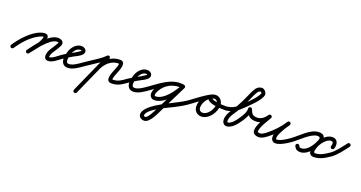

<svg xmlns="http://www.w3.org/2000/svg" viewBox="-69 -1318 4496 2392"><g transform="rotate(20 2178.5 -121.5)"><path d="M20.9 25.7C20.9 25.7 20.9 25.7 20.9 25.7C76.1 -58.2 160.2 -154.1 248.2 -203.2C266.4 -213.4 285.7 -223.4 305.9 -229.4C329.7 -236.4 327.9 -236 320.9 -210.6C301.4 -139.7 229.4 -67.6 184.1 -8.1C175.7 2.8 177.9 18.5 188.9 26.9C199.8 35.3 215.5 33.1 223.9 22.1C223.9 22.1 223.9 22.1 223.9 22.1C273.5 -43.1 347.5 -118.8 369.1 -197.4C401.8 -316.5 283.7 -280.2 223.8 -246.8C128.7 -193.8 38.8 -92.5 -20.9 -1.7C-28.5 9.8 -25.3 25.3 -13.7 32.9C-2.2 40.5 13.3 37.3 20.9 25.7ZM224 22C224 22 224 22 224 22C269.5 -38.8 411.4 -231.7 500 -231.7C521.2 -231.7 528.5 -234.1 519.8 -217.5C519.8 -217.5 519.8 -217.6 519.9 -217.6C519.9 -217.7 519.9 -217.7 519.9 -217.7C500 -180.1 476.5 -145.2 453.1 -109.7C427.4 -70.7 399.1 26.9 474.3 31.9C529.7 35.7 596.5 -25.1 641.3 -56.5C652.6 -64.4 655.4 -80 647.5 -91.3C639.6 -102.6 624 -105.4 612.7 -97.5C612.7 -97.5 612.7 -97.5 612.7 -97.5C579.4 -74.2 514.7 -15.5 477.7 -17.9C465.3 -18.8 489.3 -73.8 494.9 -82.3C519.1 -119 543.4 -155.2 564.1 -194.3C564.1 -194.3 564.1 -194.3 564.1 -194.4C564.2 -194.4 564.2 -194.5 564.2 -194.5C592.8 -249.4 553.1 -281.7 500 -281.7C380.4 -281.7 245.8 -90.6 184 -8C175.7 3.1 178 18.7 189 27C200.1 35.3 215.7 33 224 22Z M606.5 -62.7C614.4 -51.4 630 -48.6 641.3 -56.5C678.5 -82.4 717.3 -105.8 757 -127.6C790.2 -145.8 832.9 -163.3 859.2 -191C869.9 -202.3 877 -216.2 877 -232C877 -266.4 840.6 -286 810 -286C734.7 -286 678.7 -210.2 664.5 -143.2C664.5 -143.2 664.7 -143.7 664.8 -144.2C665 -144.8 665.1 -145.3 665.1 -145.3C657 -118.8 651 -94.2 651 -66C651 -13.3 677.8 29 735 29C801.4 29 868.6 -20.3 920.3 -56.5C931.6 -64.4 934.4 -80 926.5 -91.3C918.6 -102.6 903 -105.4 891.7 -97.5C850.3 -68.5 788.7 -21 735 -21C706.6 -21 701 -41.1 701 -66C701 -89.1 706.3 -109 712.9 -130.7C712.9 -130.7 713 -131.2 713.2 -131.8C713.3 -132.3 713.5 -132.8 713.5 -132.8C722.5 -175.7 759.5 -236 810 -236C822.6 -236 827 -233.9 827 -232C827 -226.6 814.9 -218.4 811.2 -215.9C748.7 -172 676.2 -141.8 612.7 -97.5C601.4 -89.6 598.6 -74 606.5 -62.7Z M885.5 -62.7C893.4 -51.4 908.9 -48.6 920.3 -56.5C975.5 -94.9 1032.3 -130.8 1088 -168.5C1122.6 -191.9 1155.1 -217 1184.1 -247.2C1193.6 -257.2 1193.3 -273 1183.3 -282.5C1173.3 -292.1 1157.5 -291.7 1147.9 -281.8C1121.5 -254.1 1091.6 -231.3 1060 -209.9C1004.1 -172.1 947.1 -136.1 891.7 -97.5C880.4 -89.6 877.6 -74.1 885.5 -62.7ZM1143.2 -274.7C1143.2 -274.7 1143.2 -274.7 1143.2 -274.7C1063.8 -97.2 984.5 80.3 905.2 257.8C899.5 270.4 905.2 285.2 917.8 290.8C930.4 296.5 945.2 290.8 950.8 278.2C950.8 278.2 950.8 278.2 950.8 278.2C1030.2 100.7 1109.5 -76.8 1188.8 -254.3C1194.5 -266.9 1188.8 -281.7 1176.2 -287.3C1163.6 -292.9 1148.8 -287.3 1143.2 -274.7ZM1073 -53.7C1085.9 -48.7 1100.4 -55.1 1105.3 -68C1126 -121.5 1160 -172.4 1207.9 -205C1240.5 -227.3 1278.4 -239.5 1318 -239.5C1334.6 -239.5 1303.3 -166.9 1298.1 -153.7C1279.2 -106.2 1217.3 25 1316 25C1399.6 25 1448.4 -11.4 1512.4 -56.6C1523.7 -64.5 1526.4 -80.1 1518.4 -91.4C1510.5 -102.7 1494.9 -105.4 1483.6 -97.4C1483.6 -97.4 1483.6 -97.4 1483.6 -97.4C1428.7 -58.7 1387.9 -25 1316 -25C1296.4 -25 1336.2 -114.1 1344.5 -135.2C1362.3 -180 1407.1 -289.5 1318 -289.5C1268.4 -289.5 1220.6 -274.3 1179.7 -246.3C1123.4 -207.9 1083 -149 1058.7 -86C1053.7 -73.1 1060.1 -58.6 1073 -53.7Z M1477.5 -62.7C1485.4 -51.4 1501 -48.6 1512.3 -56.5C1549.5 -82.4 1588.3 -105.8 1628 -127.6C1661.2 -145.8 1703.9 -163.3 1730.2 -191C1740.9 -202.3 1748 -216.2 1748 -232C1748 -266.4 1711.6 -286 1681 -286C1605.7 -286 1549.7 -210.2 1535.5 -143.2C1535.5 -143.2 1535.7 -143.7 1535.8 -144.2C1536 -144.8 1536.1 -145.3 1536.1 -145.3C1528 -118.8 1522 -94.2 1522 -66C1522 -13.3 1548.8 29 1606 29C1672.4 29 1739.6 -20.3 1791.3 -56.5C1802.6 -64.4 1805.4 -80 1797.5 -91.3C1789.6 -102.6 1774 -105.4 1762.7 -97.5C1721.3 -68.5 1659.7 -21 1606 -21C1577.6 -21 1572 -41.1 1572 -66C1572 -89.1 1577.3 -109 1583.9 -130.7C1583.9 -130.7 1584 -131.2 1584.2 -131.8C1584.3 -132.3 1584.5 -132.8 1584.5 -132.8C1593.5 -175.7 1630.5 -236 1681 -236C1693.6 -236 1698 -233.9 1698 -232C1698 -226.6 1685.9 -218.4 1682.2 -215.9C1619.7 -172 1547.2 -141.8 1483.7 -97.5C1472.4 -89.6 1469.6 -74 1477.5 -62.7Z M1756.5 -62.7C1764.4 -51.4 1780 -48.6 1791.3 -56.5C1889 -124.7 1999.1 -222.8 2123.3 -222.8C2136.4 -222.8 2149 -221.8 2161.9 -220.2C2178.3 -218.2 2188.1 -229.4 2189.8 -241.7C2191.4 -254 2184.9 -267.4 2168.5 -269.7C2154.7 -271.7 2141.2 -272.7 2127.2 -272.7C2011.2 -272.7 1906.7 -212.3 1850.6 -110.7C1837.3 -86.6 1824.1 -56.5 1824.1 -28.4C1824.1 10.3 1849.4 38 1888.7 38C2020.7 38 2142.2 -128.8 2192.5 -232.1C2199.8 -247 2192.2 -259.9 2181 -265.4C2169.8 -270.9 2155 -269 2147.6 -254.1C2096.7 -151.1 2045.7 -48.1 1994.6 54.9C1994.6 54.9 1994.7 54.7 1994.8 54.5C1994.9 54.3 1995 54 1995 54C1969 102 1895.6 272.1 1855.8 272.1C1848.1 272.1 1834 270.3 1834 260.4C1834 173.8 2087.5 67.4 2157.7 31.1C2209 4.5 2260 -23.3 2307.4 -56.5C2318.7 -64.5 2321.4 -80.1 2313.5 -91.4C2305.5 -102.7 2289.9 -105.4 2278.6 -97.5C2159.1 -13.5 1784 120.1 1784 260.4C1784 300.6 1819.2 322.1 1855.8 322.1C1940.3 322.1 2001.1 147.6 2039 78C2039 77.9 2039.1 77.7 2039.2 77.5C2039.3 77.3 2039.4 77.1 2039.4 77.1C2090.5 -25.9 2141.5 -128.9 2192.4 -231.9C2199.8 -246.8 2192.2 -259.8 2181 -265.3C2169.7 -270.8 2154.8 -268.9 2147.5 -253.9C2107 -170.7 1997.9 -12 1888.7 -12C1877.1 -12 1874.1 -17.1 1874.1 -28.4C1874.1 -47.4 1885.5 -70.4 1894.4 -86.5C1941.8 -172.3 2029.3 -222.7 2127.2 -222.7C2138.9 -222.7 2150 -221.9 2161.5 -220.3C2177.8 -217.9 2187.6 -229.3 2189.3 -241.8C2191 -254.2 2184.5 -267.8 2168.1 -269.8C2153.1 -271.7 2138.5 -272.8 2123.3 -272.8C1985.9 -272.8 1870.3 -172.5 1762.7 -97.5C1751.4 -89.6 1748.6 -74 1756.5 -62.7Z M2272.4 -62.8C2280.3 -51.4 2295.9 -48.6 2307.2 -56.4C2389.3 -113.3 2468.8 -183.3 2558.3 -227C2573.2 -234.2 2575.3 -249 2569.9 -260.2C2564.6 -271.4 2551.8 -279.1 2536.9 -272.2C2460.5 -236.7 2407.7 -155.4 2407.7 -71.2C2407.7 -14.7 2450.1 29.7 2507.2 29.7C2607.6 29.7 2686.6 -90.9 2686.6 -182.5C2686.6 -234.6 2646.1 -285 2592 -285C2562.9 -285 2530.2 -277.1 2519.4 -246.3C2519.4 -246.3 2519.4 -246.3 2519.4 -246.3C2519.4 -246.4 2519.5 -246.4 2519.5 -246.4C2482.3 -142.3 2722.4 -146.1 2774 -146C2787.8 -146 2799 -157.2 2799 -171C2799 -184.8 2787.8 -196 2774 -196C2714.9 -196.1 2644.3 -195.2 2587.9 -215.2C2584 -216.6 2564.3 -223.3 2566.5 -229.6C2566.5 -229.6 2566.6 -229.6 2566.6 -229.7C2566.6 -229.7 2566.6 -229.7 2566.6 -229.7C2568.2 -234.3 2588 -235 2592 -235C2618.2 -235 2636.6 -207 2636.6 -182.5C2636.6 -119 2579 -20.3 2507.2 -20.3C2477.7 -20.3 2457.7 -42.1 2457.7 -71.2C2457.7 -136 2499.1 -199.5 2557.9 -226.8C2572.9 -233.7 2574.9 -248.6 2569.5 -260C2564.1 -271.4 2551.2 -279.2 2536.4 -271.9C2444.4 -227 2363 -155.9 2278.8 -97.6C2267.4 -89.7 2264.6 -74.1 2272.4 -62.8Z M2767.8 -146.2C2767.8 -146.2 2767.8 -146.2 2767.8 -146.2C2860.6 -156.4 2912.3 -191.9 2979.7 -259.3C3037.4 -317 3125.2 -395.5 3158.9 -471.9C3172.2 -502.2 3161.8 -524.2 3141.6 -546.7C3107.5 -584.6 3042.9 -556.5 3021.4 -519.6C3013.1 -505.2 3004.7 -490.9 2996.4 -476.6C2996.4 -476.5 2996.1 -476 2995.8 -475.5C2995.5 -474.9 2995.3 -474.4 2995.3 -474.4C2948.3 -371.6 2904.3 -265 2838.6 -172.5C2807.3 -128.3 2759.5 -34 2802.2 17C2815.4 32.8 2834.8 38.8 2854.9 35.7C2922.2 25.1 2974.2 -44.2 3009.7 -97.1C3041.1 -143.7 3079.7 -207.8 3073.9 -266.5C3072.5 -280.5 3057.7 -283.9 3044.7 -280.6C3031.7 -277.2 3020.5 -267.1 3026 -254.1C3055.7 -185.1 3081.4 -145.1 3167.3 -146C3181.1 -146.1 3192.1 -157.5 3192 -171.3C3191.9 -185.1 3180.5 -196.1 3166.7 -196C3102.1 -195.3 3093.2 -224.4 3072 -273.9C3066.4 -286.8 3053.7 -290.8 3042.8 -288C3031.9 -285.1 3022.7 -275.6 3024.1 -261.5C3028.6 -216.6 2992 -160.3 2968.3 -124.9C2942.1 -86 2897.5 -21.6 2847.1 -13.7C2838 -12.3 2837.1 -21.4 2836.4 -28.9C2832.8 -68 2857.7 -112.9 2879.4 -143.5C2946.9 -238.7 2992.5 -347.9 3040.7 -453.6C3040.7 -453.6 3040.5 -453.1 3040.2 -452.5C3039.9 -452 3039.6 -451.4 3039.6 -451.4C3047.9 -465.8 3056.3 -480.1 3064.6 -494.4C3072.5 -508 3098.4 -520 3104.4 -513.3C3110.7 -506.3 3117.6 -502.2 3113.1 -492.1C3084.4 -426.7 2993.9 -344.2 2944.3 -294.7C2884.9 -235.3 2842.9 -204.8 2762.2 -195.8C2748.5 -194.3 2738.6 -182 2740.2 -168.2C2741.7 -154.5 2754 -144.6 2767.8 -146.2Z M3155.5 -146C3155.5 -146 3155.5 -146 3155.5 -146C3169.4 -145.7 3182.8 -145.8 3196.6 -148.4C3255.3 -159.4 3300.3 -198.4 3332.8 -247.1C3341.7 -260.4 3334.9 -273.9 3324 -280.6C3313 -287.3 3297.9 -287.1 3290.1 -273.1C3257.2 -213.8 3130.9 -28.9 3215.7 14.3C3276.4 45.2 3328.9 13.4 3377.1 -23.1C3450.8 -78.8 3535.9 -169.2 3583.4 -248.1C3591.7 -261.9 3585.9 -275.3 3575.6 -282C3565.3 -288.6 3550.7 -288.5 3541.5 -275.3C3527.1 -254.6 3511.8 -234.2 3499.3 -212.4C3499.3 -212.4 3499.2 -212.2 3499.1 -212C3499 -211.8 3498.9 -211.6 3498.9 -211.6C3469.5 -155.7 3407 -63.6 3438.7 -1.6C3438.7 -1.6 3438.7 -1.6 3438.7 -1.6C3438.7 -1.6 3438.7 -1.6 3438.7 -1.6C3479.5 78 3633 -26.2 3676.3 -56.5C3687.6 -64.4 3690.4 -80 3682.5 -91.3C3674.6 -102.6 3659 -105.4 3647.7 -97.5C3647.7 -97.5 3647.7 -97.5 3647.7 -97.5C3606.5 -68.6 3552.1 -31.4 3501.3 -23.3C3498.9 -22.9 3484.9 -21.1 3483.3 -24.4C3483.3 -24.4 3483.3 -24.4 3483.3 -24.4C3483.3 -24.4 3483.3 -24.4 3483.3 -24.4C3464.3 -61.4 3523.4 -150.7 3543.1 -188.4C3543.1 -188.4 3543 -188.2 3542.9 -188C3542.8 -187.8 3542.7 -187.6 3542.7 -187.6C3554.4 -208.1 3569 -227.3 3582.5 -246.7C3591.7 -260 3585.4 -273.7 3574.7 -280.6C3564 -287.5 3548.9 -287.7 3540.6 -273.9C3496.3 -200.4 3415.5 -114.9 3346.9 -62.9C3315.9 -39.5 3278.6 -9.8 3238.3 -30.3C3233.6 -32.7 3237.4 -51.8 3238.2 -55.3C3253.3 -123.6 3299.8 -187.5 3333.9 -248.9C3341.6 -262.8 3335.4 -276 3325 -282.3C3314.6 -288.7 3300.1 -288.2 3291.2 -274.9C3266.3 -237.5 3232.6 -206 3187.4 -197.6C3177 -195.6 3166.9 -195.8 3156.5 -196C3142.7 -196.3 3131.3 -185.3 3131 -171.5C3130.7 -157.7 3141.7 -146.3 3155.5 -146Z M3676.3 -56.5C3676.3 -56.5 3676.3 -56.5 3676.3 -56.5C3751.3 -108.7 3870.7 -238.9 3955.9 -239.5C4015.2 -239.9 3978.1 -185.6 3961.8 -150.6C3939 -101.6 3879.4 -25 3818.3 -25C3796.5 -25 3790.5 -28 3782.5 -46.7C3777.1 -59.5 3762.5 -65.4 3749.8 -60C3737 -54.6 3731.1 -40 3736.5 -27.3C3752.3 10.1 3777.2 25 3818.3 25C3900.8 25 3975.4 -61.4 4007.1 -129.4C4039.1 -197.9 4066.1 -290.3 3955.5 -289.5C3843.8 -288.7 3737.3 -159.9 3647.7 -97.5C3636.4 -89.6 3633.6 -74 3641.5 -62.7C3649.4 -51.4 3665 -48.6 3676.3 -56.5ZM4172 -147.3C4185.1 -142.9 4199.3 -150 4203.7 -163C4222.8 -220 4208.3 -289.5 4135.5 -289.5C4060.5 -289.5 3993.1 -211.8 3962.2 -151.4C3937.3 -102.6 3900.1 25 3996 25C4073.7 25 4138.9 -13.2 4200.4 -56.6C4211.7 -64.5 4214.4 -80.1 4206.4 -91.4C4198.5 -102.7 4182.9 -105.4 4171.6 -97.4C4171.6 -97.4 4171.6 -97.4 4171.6 -97.4C4119.1 -60.4 4062.5 -25 3996 -25C3961.2 -25 4001.7 -118.8 4006.8 -128.6C4028.2 -170.6 4081.5 -239.5 4135.5 -239.5C4169.7 -239.5 4164 -202.1 4156.3 -179C4151.9 -165.9 4159 -151.7 4172 -147.3Z M4165.6 -61.2C4173.6 -49.9 4189.2 -47.3 4200.5 -55.3C4272.1 -106.2 4323.4 -180.1 4376.7 -248.7C4385.2 -259.6 4383.2 -275.3 4372.3 -283.7C4361.4 -292.2 4345.7 -290.2 4337.3 -279.3C4287.1 -214.8 4238.8 -143.9 4171.5 -96C4160.3 -88 4157.6 -72.4 4165.6 -61.2Z"/></g></svg>

Font: FRB American Cursive Guidelines Arrows Semibold
Style: Italic
Weight: 600
Italic angle: -25°
Version: Version 2.0;Modular Font Editor K font №1